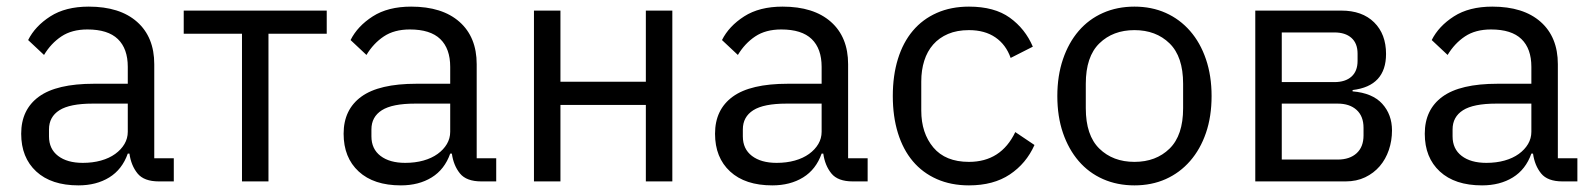

<svg xmlns="http://www.w3.org/2000/svg" viewBox="-20 -548 4814 580"><path d="M44 0ZM460 0Q415 0 395.5 -24Q376 -48 371 -84H366Q349 -36 310 -12Q271 12 217 12Q135 12 89.5 -30Q44 -72 44 -144Q44 -217 97.5 -256Q151 -295 264 -295H366V-346Q366 -401 336 -430Q306 -459 244 -459Q197 -459 165.5 -438Q134 -417 113 -382L65 -427Q86 -469 132 -498.5Q178 -528 248 -528Q342 -528 394 -482Q446 -436 446 -354V-70H505V0ZM230 -56Q260 -56 285 -63Q310 -70 328 -83Q346 -96 356 -113Q366 -130 366 -150V-235H260Q191 -235 159.5 -215Q128 -195 128 -157V-136Q128 -98 155.5 -77Q183 -56 230 -56Z M711 -446H535V-516H967V-446H791V0H711Z M1018 0ZM1434 0Q1389 0 1369.5 -24Q1350 -48 1345 -84H1340Q1323 -36 1284 -12Q1245 12 1191 12Q1109 12 1063.5 -30Q1018 -72 1018 -144Q1018 -217 1071.5 -256Q1125 -295 1238 -295H1340V-346Q1340 -401 1310 -430Q1280 -459 1218 -459Q1171 -459 1139.5 -438Q1108 -417 1087 -382L1039 -427Q1060 -469 1106 -498.5Q1152 -528 1222 -528Q1316 -528 1368 -482Q1420 -436 1420 -354V-70H1479V0ZM1204 -56Q1234 -56 1259 -63Q1284 -70 1302 -83Q1320 -96 1330 -113Q1340 -130 1340 -150V-235H1234Q1165 -235 1133.5 -215Q1102 -195 1102 -157V-136Q1102 -98 1129.5 -77Q1157 -56 1204 -56Z M1593 -516H1673V-301H1931V-516H2011V0H1931V-231H1673V0H1593Z M2140 0ZM2556 0Q2511 0 2491.5 -24Q2472 -48 2467 -84H2462Q2445 -36 2406 -12Q2367 12 2313 12Q2231 12 2185.5 -30Q2140 -72 2140 -144Q2140 -217 2193.5 -256Q2247 -295 2360 -295H2462V-346Q2462 -401 2432 -430Q2402 -459 2340 -459Q2293 -459 2261.5 -438Q2230 -417 2209 -382L2161 -427Q2182 -469 2228 -498.5Q2274 -528 2344 -528Q2438 -528 2490 -482Q2542 -436 2542 -354V-70H2601V0ZM2326 -56Q2356 -56 2381 -63Q2406 -70 2424 -83Q2442 -96 2452 -113Q2462 -130 2462 -150V-235H2356Q2287 -235 2255.5 -215Q2224 -195 2224 -157V-136Q2224 -98 2251.5 -77Q2279 -56 2326 -56Z M2677 0ZM2907 12Q2853 12 2810 -7Q2767 -26 2737.5 -61Q2708 -96 2692.5 -146Q2677 -196 2677 -258Q2677 -320 2692.5 -370Q2708 -420 2737.5 -455Q2767 -490 2810 -509Q2853 -528 2907 -528Q2984 -528 3030.5 -494.5Q3077 -461 3100 -407L3033 -373Q3019 -413 2987 -435Q2955 -457 2907 -457Q2871 -457 2844 -445.5Q2817 -434 2799 -413.5Q2781 -393 2772 -364.5Q2763 -336 2763 -302V-214Q2763 -146 2799.5 -102.5Q2836 -59 2907 -59Q3004 -59 3047 -149L3105 -110Q3080 -54 3030.5 -21Q2981 12 2907 12Z M3174 0ZM3407 12Q3355 12 3312 -7Q3269 -26 3238.5 -61.5Q3208 -97 3191 -146.5Q3174 -196 3174 -258Q3174 -319 3191 -369Q3208 -419 3238.5 -454.5Q3269 -490 3312 -509Q3355 -528 3407 -528Q3459 -528 3501.5 -509Q3544 -490 3575 -454.5Q3606 -419 3623 -369Q3640 -319 3640 -258Q3640 -196 3623 -146.5Q3606 -97 3575 -61.5Q3544 -26 3501.5 -7Q3459 12 3407 12ZM3407 -59Q3472 -59 3513 -99Q3554 -139 3554 -221V-295Q3554 -377 3513 -417Q3472 -457 3407 -457Q3342 -457 3301 -417Q3260 -377 3260 -295V-221Q3260 -139 3301 -99Q3342 -59 3407 -59Z M3772 -516H4032Q4095 -516 4131 -480.5Q4167 -445 4167 -385Q4167 -288 4066 -276V-272Q4126 -267 4155.5 -234.5Q4185 -202 4185 -154Q4185 -123 4175.5 -95Q4166 -67 4148 -46Q4130 -25 4104 -12.5Q4078 0 4045 0H3772ZM4021 -66Q4057 -66 4078 -85Q4099 -104 4099 -139V-162Q4099 -197 4078 -216Q4057 -235 4021 -235H3852V-66ZM4011 -300Q4044 -300 4062.5 -316.5Q4081 -333 4081 -364V-386Q4081 -417 4062.5 -433.5Q4044 -450 4011 -450H3852V-300Z M4284 0ZM4700 0Q4655 0 4635.5 -24Q4616 -48 4611 -84H4606Q4589 -36 4550 -12Q4511 12 4457 12Q4375 12 4329.5 -30Q4284 -72 4284 -144Q4284 -217 4337.5 -256Q4391 -295 4504 -295H4606V-346Q4606 -401 4576 -430Q4546 -459 4484 -459Q4437 -459 4405.5 -438Q4374 -417 4353 -382L4305 -427Q4326 -469 4372 -498.5Q4418 -528 4488 -528Q4582 -528 4634 -482Q4686 -436 4686 -354V-70H4745V0ZM4470 -56Q4500 -56 4525 -63Q4550 -70 4568 -83Q4586 -96 4596 -113Q4606 -130 4606 -150V-235H4500Q4431 -235 4399.5 -215Q4368 -195 4368 -157V-136Q4368 -98 4395.5 -77Q4423 -56 4470 -56Z"/></svg>

Font: Aneliza
Style: Regular
Weight: 400
Designer: Mike Abbink, Paul van der Laan, Pieter van Rosmalen
Foundry: Bold Monday
Version: Version 3.001;September 8, 2019;FontCreator 11.5.0.2425 64-b